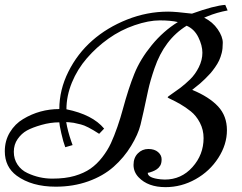

<svg xmlns="http://www.w3.org/2000/svg" viewBox="-34 -752 998 791"><path d="M265.1 -154.3 234.9 -145.5Q226.6 -167 218.5 -203.1Q210.4 -239.3 210.4 -248Q173.8 -248 136.5 -237.3Q99.1 -226.6 76.9 -214.4Q54.7 -202.1 38.8 -179.4Q22.9 -156.7 22.9 -126.7Q22.9 -96.7 38.3 -73.7Q53.7 -50.8 79.1 -39.1Q127.9 -16.1 181.4 -16.1Q234.9 -16.1 273.4 -27.3Q312 -38.6 338.6 -57.1Q365.2 -75.7 387.2 -104Q409.2 -132.3 422.9 -161.9Q436.5 -191.4 449.7 -229.5Q462.9 -267.6 471.7 -300.8Q495.6 -389.2 519.8 -448.7Q543.9 -508.3 591.3 -566.2Q638.7 -624 698.7 -661.1Q669.4 -668 624 -668Q578.6 -668 520.8 -648.2Q462.9 -628.4 413.1 -593Q363.3 -557.6 324 -512.2Q284.7 -466.8 262.2 -411.9Q239.7 -356.9 239.7 -301.8Q347.2 -279.8 395 -222.2L374.5 -200.7Q324.2 -233.4 299.3 -239.3Q274.4 -245.1 269.5 -246.1Q247.1 -249 238.8 -249Q244.6 -212.9 259.8 -168.9ZM894 -731.9 903.8 -709Q858.9 -700.7 820.3 -684.6L807.1 -679.2Q842.3 -661.6 863 -631.3Q883.8 -601.1 883.8 -575.9Q883.8 -550.8 879.4 -533.7Q875 -516.6 868.7 -502.9Q862.3 -489.3 851.8 -474.4Q841.3 -459.5 832.5 -449.5Q823.7 -439.5 810.8 -427Q797.9 -414.6 790.5 -408.2Q777.3 -397.5 757.8 -381.8Q827.6 -353 864.3 -313.7Q900.9 -274.4 900.9 -215.6Q900.9 -156.7 865.5 -101.6Q830.1 -46.4 771.7 -13.7Q713.4 19 647.9 19Q575.7 19 537.1 -21.5Q516.1 -43.5 516.1 -72.8Q516.1 -102.1 533.9 -120.1Q551.8 -138.2 577.1 -138.2Q602.5 -138.2 617.2 -125.5Q631.8 -112.8 631.8 -95.9Q631.8 -79.1 626 -69.6Q620.1 -60.1 612.1 -54.7Q604 -49.3 595.2 -45.9Q580.1 -40 574.7 -40Q574.7 -18.6 627.9 -13.2Q637.2 -12.2 645 -12.2Q712.9 -12.2 758.8 -63.5Q804.7 -114.7 804.7 -183.1Q804.7 -217.3 789.6 -246.3Q774.4 -275.4 752.4 -293Q730.5 -310.5 708.7 -323Q687 -335.4 671.9 -342.3Q656.7 -349.1 656.7 -351.3Q656.7 -353.5 671.4 -363.3Q686 -373 707.3 -388.9Q728.5 -404.8 749.5 -425.3Q770.5 -445.8 785.2 -475.3Q799.8 -504.9 799.8 -534.7Q799.8 -564.5 783.2 -598.4Q766.6 -632.3 734.9 -646Q643.1 -589.4 602.5 -470.7Q585 -419.9 576.2 -379.4Q554.7 -277.3 544.9 -238Q535.2 -198.7 506.1 -150.9Q477.1 -103 434.1 -64.9Q391.1 -26.9 329.6 -4.9Q268.1 17.1 195.8 17.1Q96.7 17.1 34.7 -28.3Q-14.2 -64.5 -14.2 -128.9Q-14.2 -172.4 6.8 -207Q27.8 -241.7 61.5 -261.7Q129.9 -302.7 210.4 -302.7Q210.4 -381.8 247.6 -456.3Q284.7 -530.8 345.9 -584.7Q407.2 -638.7 489.5 -671.4Q571.8 -704.1 658.7 -704.1Q689 -704.1 756.8 -695.8Q849.1 -729 894 -731.9Z"/></svg>

Font: Niconne
Style: Regular
Weight: 400
Designer: Vernon Adams
Foundry: Vernon Adams
Version: Version 1.002